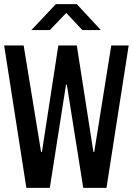

<svg xmlns="http://www.w3.org/2000/svg" viewBox="-20 -905 640 925"><path d="M107 0 0 -686H94L178 -173H182L261 -686H350L430 -173H434L516 -686H600L493 0H381L302 -497H298L220 0ZM131 -760 249 -885H350L466 -760H377L284 -859H315L220 -760Z"/></svg>

Font: Chivo Mono Medium
Style: Regular
Weight: 400
Monospace: yes
Version: Version 1.008